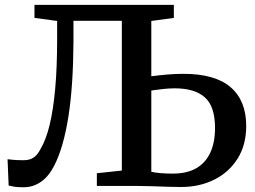

<svg xmlns="http://www.w3.org/2000/svg" viewBox="-20 -763 1048 788"><path d="M77.5 5.5Q52 5.5 39.5 3.5Q27 1.5 15.5 -1.5L11 -109.5Q24 -108 37.2 -106.8Q50.5 -105.5 78.5 -105.5Q91.5 -105.5 103.2 -109.2Q115 -113 126 -123Q137 -133 146.5 -152Q168.5 -188.5 183.5 -249.5Q198.5 -310.5 206.5 -398.5Q214.5 -486.5 214.5 -604V-677L121.5 -689.5V-743H693.5V-689.5L601 -677V-450Q630.5 -454 665.2 -457Q700 -460 732.5 -460Q863 -460 926.8 -404.8Q990.5 -349.5 990.5 -246Q990.5 -168 955 -111.8Q919.5 -55.5 859 -25.5Q798.5 4.5 723 4.5Q699.5 4.5 667.5 3.5Q635.5 2.5 601 1.2Q566.5 0 535.5 0H377.5V-52L480 -63V-677.5H281.5V-590Q281 -503 276 -426.8Q271 -350.5 261 -286.2Q251 -222 236.2 -170.8Q221.5 -119.5 202 -82Q179 -37.5 147 -16Q115 5.5 77.5 5.5ZM689.5 -50.5Q747.5 -50.5 785.8 -72.8Q824 -95 843.2 -136.8Q862.5 -178.5 862.5 -237.5Q862.5 -326 821 -363.2Q779.5 -400.5 697 -400.5Q675.5 -400.5 649.5 -397.8Q623.5 -395 601 -391.5V-58Q615 -54.5 638 -52.5Q661 -50.5 689.5 -50.5Z"/></svg>

Font: Merriweather 24pt SemiBold
Style: Regular
Weight: 600
Designer: Eben Sorkin
Foundry: Eben Sorkin
Version: Version 2.100